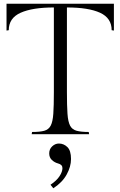

<svg xmlns="http://www.w3.org/2000/svg" viewBox="-20 -720 646 1030"><path d="M15 -700H591V-556L579 -558Q579 -623 517 -651.5Q455 -680 339 -680V-226Q339 -153 342 -110Q345 -67 356 -46Q367 -25 391 -18.5Q415 -12 456 -12L458 0H150L152 -12Q194 -12 217.5 -18.5Q241 -25 252 -46Q263 -67 266 -110Q269 -153 269 -226V-680Q154 -680 90.5 -651.5Q27 -623 27 -558L15 -556ZM266 290 251 271Q284 249 299.5 225Q315 201 315 182Q315 163 292 157Q273 152 258.5 138.5Q244 125 244 103Q244 80 260 65Q276 50 296 50Q322 50 341.5 69Q361 88 361 133Q361 174 337.5 216.5Q314 259 266 290Z"/></svg>

Font: Gilda Display
Style: Regular
Weight: 400
Designer: Eduardo Rodriguez Tunni
Foundry: Eduardo Rodriguez Tunni
Version: Version 1.002; ttfautohint (v1.8.4.7-5d5b);gftools[0.9.22]